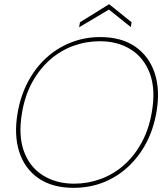

<svg xmlns="http://www.w3.org/2000/svg" viewBox="-20 -890 801 922"><path d="M333 12Q232 12 165.5 -33.5Q99 -79 72.5 -160.5Q46 -242 65 -350Q79 -430 114 -496.5Q149 -563 201 -611Q253 -659 319.5 -685.5Q386 -712 461 -712Q563 -712 629.5 -666Q696 -620 723 -538.5Q750 -457 731 -350Q717 -269 682 -203Q647 -137 594.5 -88.5Q542 -40 476 -14Q410 12 333 12ZM336 -8Q402 -8 463.5 -30.5Q525 -53 575 -97Q625 -141 660 -205Q695 -269 709 -351Q728 -460 700 -536Q672 -612 609 -652Q546 -692 459 -692Q393 -692 331.5 -669.5Q270 -647 220 -603Q170 -559 135 -495.5Q100 -432 86 -350Q67 -241 94.5 -164.5Q122 -88 186 -48Q250 -8 336 -8ZM360 -759 364 -783 504 -870 612 -783 608 -760 503 -844Z"/></svg>

Font: DM Sans 18pt Thin
Style: Italic
Weight: 250
Italic angle: -10°
Designer: Colophon Foundry, Jonny Pinhorn
Foundry: Colophon Foundry
Version: Version 4.004;gftools[0.9.30]